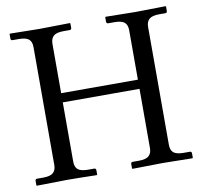

<svg xmlns="http://www.w3.org/2000/svg" viewBox="-74 -725 849 805"><g transform="rotate(-10 350.5 -322.5)"><path d="M513.7 -71.8V-324.2H187V-71.8Q187 -48.3 199.7 -38.1Q212.4 -27.8 241.7 -27.8H268.1Q276.4 -27.8 276.4 -19.5V-1L274.4 1Q187.5 -1 148.4 -1L19.5 1L17.6 -1V-19.5Q17.6 -27.8 25.4 -27.8H51.8Q81.5 -27.8 94 -38.8Q106.4 -49.8 106.4 -71.8V-573.7Q106.4 -597.2 93.8 -607.4Q81.1 -617.7 51.8 -617.7H25.4Q17.1 -617.7 17.1 -626V-644.5L19 -646.5Q106 -644.5 145 -644.5L273.9 -646.5L275.9 -644.5V-626Q275.9 -617.7 268.1 -617.7H241.7Q211.9 -617.7 199.5 -606.7Q187 -595.7 187 -573.7V-363.3H513.7V-573.7Q513.7 -597.2 501 -607.4Q488.3 -617.7 459 -617.7H432.6Q424.3 -617.7 424.3 -626V-644.5L426.3 -646.5Q513.2 -644.5 552.2 -644.5L681.2 -646.5L683.1 -644.5V-626Q683.1 -617.7 675.3 -617.7H648.9Q619.1 -617.7 606.7 -606.7Q594.2 -595.7 594.2 -573.7V-71.8Q594.2 -48.3 606.9 -38.1Q619.6 -27.8 648.9 -27.8H675.3Q683.6 -27.8 683.6 -19.5V-1L681.6 1Q594.7 -1 555.7 -1L426.8 1L424.8 -1V-19.5Q424.8 -27.8 432.6 -27.8H459Q488.8 -27.8 501.2 -38.8Q513.7 -49.8 513.7 -71.8Z"/></g></svg>

Font: Libertinage
Style: b
Weight: 400
Designer: OSP
Foundry: OSP
Version: Version 1.0; 2008; OFL relea